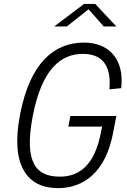

<svg xmlns="http://www.w3.org/2000/svg" viewBox="-20 -962 660 994"><path d="M344.5 -361.5 333.5 -306.5H508.5L502.5 -276C470.5 -110.5 394 -47.5 290 -47.5C169.5 -47.5 102.5 -115.5 149.5 -360.5C196.5 -605.5 295.5 -683 409 -683C495.5 -683 558.5 -638 546.5 -499.5L607.5 -505.5C625.5 -663 536.5 -741.5 415.5 -741.5C258.5 -741.5 135.5 -635.5 84 -369.5C32 -103.5 122.5 12 280 12C413.5 12 526 -71.5 564.5 -269.5L582.5 -361.5ZM260.5 -825H326L438.5 -914L517 -825H582.5L473 -941.5H415Z"/></svg>

Font: Monaspace Neon ExtraLight
Style: Italic
Weight: 200
Italic angle: -11°
Designer: Riley Cran & the Lettermatic Team
Foundry: Lettermatic
Version: Version 1.200 (Monaspace Neon)